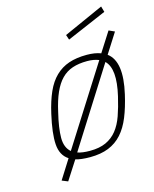

<svg xmlns="http://www.w3.org/2000/svg" viewBox="-123 -814 800 997"><g transform="rotate(-15 277.0 -315.5)"><path d="M518 -732 527 -701 313 -609 304 -636ZM151 -15Q109 -42 105 -101.5Q101 -161 124 -261Q139 -327 160 -374Q181 -421 212 -451Q243 -481 284 -495Q325 -509 381 -509Q424 -509 456 -497L523 -602L554 -588L486 -481Q558 -428 519 -259Q504 -193 483.5 -142.5Q463 -92 433 -58.5Q403 -25 361 -8Q319 9 261 9Q213 9 183 0L118 101L86 88ZM161 -261Q141 -179 141 -126.5Q141 -74 172 -48L437 -466Q410 -477 374 -477Q329 -477 295 -465.5Q261 -454 236 -428.5Q211 -403 192.5 -361.5Q174 -320 161 -261ZM269 -23Q320 -23 355 -39Q390 -55 414 -85Q438 -115 453.5 -159Q469 -203 482 -259Q515 -400 465 -448L202 -32Q227 -23 269 -23Z"/></g></svg>

Font: Panefresco 1wt
Style: Italic
Weight: 250
Version: Version 1.000